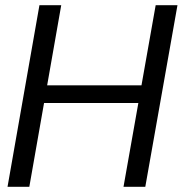

<svg xmlns="http://www.w3.org/2000/svg" viewBox="-20 -720 704 740"><path d="M456 0 580 -700H664L540 0ZM9 0 132 -700H216L93 0ZM133 -323 145 -391H546L534 -323Z"/></svg>

Font: DM Sans 36pt
Style: Italic
Weight: 400
Italic angle: -10°
Designer: Colophon Foundry, Jonny Pinhorn
Foundry: Colophon Foundry
Version: Version 4.004;gftools[0.9.30]